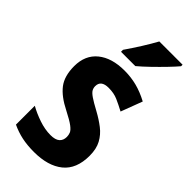

<svg xmlns="http://www.w3.org/2000/svg" viewBox="-243 -825 893 893"><g transform="rotate(45 203.5 -378.0)"><path d="M379 -161Q379 -74 327 -32Q275 10 183 10Q139 10 103.5 2.5Q68 -5 34 -21V-145Q66 -127 105.5 -113.5Q145 -100 182 -100Q213 -100 227.5 -112.5Q242 -125 242 -148Q242 -160 237.5 -171.5Q233 -183 214.5 -197Q196 -211 153 -233Q91 -264 62 -302Q33 -340 33 -405Q33 -477 81.5 -516.5Q130 -556 214 -556Q256 -556 295 -546Q334 -536 375 -514L335 -408Q305 -424 279 -435.5Q253 -447 218 -447Q168 -447 168 -408Q168 -396 173.5 -386Q179 -376 197 -363.5Q215 -351 254 -330Q289 -311 317.5 -289Q346 -267 362.5 -236.5Q379 -206 379 -161ZM385 -756Q370 -738 343.5 -710.5Q317 -683 287.5 -654.5Q258 -626 234 -606H140V-619Q165 -655 189.5 -694Q214 -733 232 -766H385Z"/></g></svg>

Font: Noto Sans Gurmukhi UI Condensed
Style: Bold
Weight: 700
Width: 3
Designer: Jelle Bosma - Monotype Design Team
Foundry: Monotype Imaging Inc.
Version: Version 2.004; ttfautohint (v1.8.4.7-5d5b)